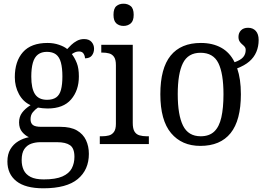

<svg xmlns="http://www.w3.org/2000/svg" viewBox="-20 -778 1417 1037"><path d="M214 239Q117 239 68.5 200.5Q20 162 20 94Q20 55 36 28Q52 1 78.5 -15Q105 -31 136 -37Q116 -46 99.5 -65.5Q83 -85 83 -117Q83 -147 99 -169Q115 -191 145 -210Q105 -228 82.5 -269.5Q60 -311 60 -361Q60 -447 104 -496.5Q148 -546 237 -546Q270 -546 299 -536Q328 -526 343 -513Q352 -523 365 -535.5Q378 -548 395.5 -557.5Q413 -567 434 -567Q461 -567 474.5 -551.5Q488 -536 488 -515Q488 -494 476.5 -478.5Q465 -463 439 -463Q439 -476 431.5 -488Q424 -500 407 -500Q395 -500 386 -496Q377 -492 368 -486Q384 -465 395 -437Q406 -409 406 -365Q406 -290 364 -241Q322 -192 237 -192Q225 -192 210 -193.5Q195 -195 185 -197Q170 -187 157.5 -172Q145 -157 145 -134Q145 -113 157.5 -103Q170 -93 204 -93H306Q362 -93 395.5 -73.5Q429 -54 444.5 -21Q460 12 460 53Q460 139 400 189Q340 239 214 239ZM216 191Q281 191 317 175Q353 159 367.5 131.5Q382 104 382 69Q382 23 358.5 6.5Q335 -10 289 -10H197Q172 -10 149 -2Q126 6 111.5 27Q97 48 97 87Q97 117 108 140.5Q119 164 145 177.5Q171 191 216 191ZM234 -239Q265 -239 283.5 -252Q302 -265 309.5 -293.5Q317 -322 317 -365Q317 -410 309 -440Q301 -470 282.5 -484Q264 -498 233 -498Q204 -498 185 -483.5Q166 -469 157.5 -439Q149 -409 149 -364Q149 -300 169 -269.5Q189 -239 234 -239Z M519 0V-42H531Q552 -42 568.5 -46.5Q585 -51 595.5 -65.5Q606 -80 606 -109V-426Q606 -456 596 -470.5Q586 -485 569.5 -489.5Q553 -494 533 -494H527V-536H697V-114Q697 -83 706.5 -67.5Q716 -52 733.5 -47Q751 -42 772 -42H784V0ZM647 -638Q624 -638 608.5 -651.5Q593 -665 593 -698Q593 -732 608.5 -745Q624 -758 647 -758Q670 -758 686 -745Q702 -732 702 -698Q702 -665 686 -651.5Q670 -638 647 -638Z M1062 10Q962 10 904 -59Q846 -128 846 -269Q846 -409 901.5 -477.5Q957 -546 1065 -546Q1128 -546 1174.5 -520.5Q1221 -495 1247 -442Q1279 -453 1293 -469Q1307 -485 1307 -508Q1307 -519 1301 -526Q1295 -533 1287.5 -539Q1280 -545 1274 -554.5Q1268 -564 1268 -579Q1268 -600 1281.5 -614Q1295 -628 1320 -628Q1346 -628 1361.5 -611Q1377 -594 1377 -562Q1377 -527 1364.5 -497.5Q1352 -468 1326.5 -446Q1301 -424 1261 -409Q1271 -380 1276 -345.5Q1281 -311 1281 -269Q1281 -128 1225.5 -59Q1170 10 1062 10ZM1064 -42Q1110 -42 1137 -67.5Q1164 -93 1175.5 -144Q1187 -195 1187 -269Q1187 -381 1159.5 -437Q1132 -493 1063 -493Q996 -493 968 -437Q940 -381 940 -269Q940 -157 968.5 -99.5Q997 -42 1064 -42Z"/></svg>

Font: Noto Serif SemiCondensed
Style: Regular
Weight: 400
Width: 4
Designer: Monotype Design Team
Foundry: Monotype Imaging Inc.
Version: Version 2.013